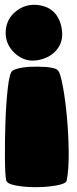

<svg xmlns="http://www.w3.org/2000/svg" viewBox="-20 -721 320 799"><path d="M222.2 -426.3Q231.4 -416.5 241.7 -360.8Q252 -305.2 258.5 -233.2Q265.1 -161.1 265.9 -87.6Q266.6 -14.2 257.3 31.2Q254.4 43.5 215.8 50.5Q177.2 57.6 131.1 57.9Q85 58.1 46.4 51Q7.8 43.9 5.4 28.3Q1 4.9 0.5 -66.4Q0 -137.7 2.7 -215.3Q5.4 -293 12.7 -356.4Q20 -419.9 32.7 -427.2Q62.5 -444.3 137.5 -443.6Q212.4 -442.9 222.2 -426.3ZM236.3 -605.5Q246.1 -553.2 218.8 -517.3Q191.4 -481.4 140.6 -471.2Q85 -460 42.2 -499Q-0.5 -538.1 3.9 -594.7Q8.3 -643.1 45.9 -673.6Q83.5 -704.1 131.8 -700.7Q218.8 -693.4 236.3 -605.5Z"/></svg>

Font: ARCO
Style: Regular
Weight: 700
Designer: Rafael Olivo Díaz, Denis Ignatov
Foundry: Rafael Olivo Díaz
Version: Version 1.10 March 1, 2019